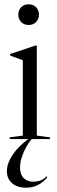

<svg xmlns="http://www.w3.org/2000/svg" viewBox="-20 -646 266 892"><path d="M212 -8V0H127Q105 26 89 63.5Q73 101 73 132Q73 164 89.5 181Q106 198 135 198Q152 198 167.5 192.5Q183 187 197 173L200 178Q159 226 102 226Q60 226 36 205Q12 184 12 149Q12 114 37.5 75Q63 36 111 0H25V-8L86 -16V-366L27 -388V-395L143 -434H151V-16ZM65 -578Q65 -598 78 -612Q91 -626 113 -626Q135 -626 148 -612Q161 -598 161 -578Q161 -558 148 -544Q135 -530 113 -530Q91 -530 78 -544Q65 -558 65 -578Z"/></svg>

Font: Libre Caslon Display
Style: Regular
Weight: 400
Designer: Pablo Impallari, Rodrigo Fuenzalida
Foundry: Pablo Impallari, Rodrigo Fuenzalida
Version: Version 1.002; ttfautohint (v1.5)